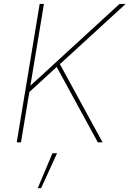

<svg xmlns="http://www.w3.org/2000/svg" viewBox="-20 -748 681 1009"><path d="M131.3 -261.7 126 -285.2Q160.6 -316.9 192.4 -345.9Q224.1 -375 255.9 -404.1Q287.6 -433.1 321.8 -464.8L608.4 -727.5H640.6L287.6 -404.3L280.8 -398.9ZM67.9 0 188.5 -727.5H210.9L168 -468.8L138.2 -289.1L135.7 -273.4L90.3 0ZM494.1 0 273.9 -403.3 292 -416 519 0ZM178.2 241.2 255.4 57.6H279.8L195.8 241.2Z"/></svg>

Font: Inter Thin
Style: Italic
Weight: 250
Italic angle: -9.3988°
Designer: Rasmus Andersson
Foundry: rsms
Version: Version 4.001;git-66647c0bb